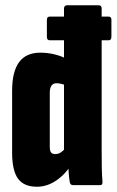

<svg xmlns="http://www.w3.org/2000/svg" viewBox="-20 -703 443 729"><path d="M169 -550Q158 -550 158 -563V-628Q158 -640 169 -640H392Q403 -640 403 -628V-563Q403 -550 392 -550H366ZM120 6Q71 6 48.5 -24.5Q26 -55 26 -124V-358Q26 -431 52.5 -467Q79 -503 133 -503Q161 -503 187.5 -496.5Q214 -490 236 -478V-377Q211 -387 195 -387Q182 -387 175.5 -378Q169 -369 169 -350V-146Q169 -130 174 -124Q179 -118 190 -118Q201 -118 210.5 -124Q220 -130 230 -142L252 -81Q231 -44 195.5 -19Q160 6 120 6ZM258 0Q247 0 245 -11Q242 -27 240.5 -51.5Q239 -76 239 -94L223 -119V-670Q223 -683 235 -683H355Q366 -683 366 -670V-130Q366 -97 366.5 -67Q367 -37 369 -14Q371 0 359 0Z"/></svg>

Font: Sofia Sans Extra Condensed Black
Style: Regular
Weight: 900
Designer: Botio Nikoltchev, Ani Petrova
Foundry: lettersoup
Version: Version 4.101